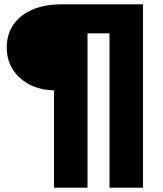

<svg xmlns="http://www.w3.org/2000/svg" viewBox="-20 -762 747 882"><path d="M228 100V-347Q167 -348 118 -372.5Q69 -397 40 -441Q11 -485 11 -544Q11 -605 42 -649.5Q73 -694 129.5 -718Q186 -742 261 -742H637V100H483V-609H382V100Z"/></svg>

Font: Montserrat Thin ExtraBold
Style: Regular
Weight: 800
Version: Version 9.000